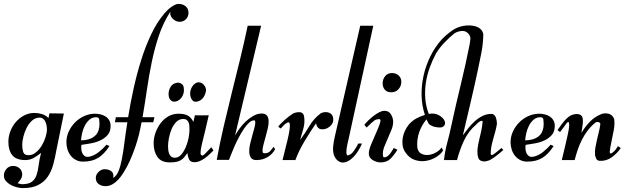

<svg xmlns="http://www.w3.org/2000/svg" viewBox="-26 -822 3214 986"><path d="M151 -242Q171 -242 190 -236Q209 -230 223 -216L228 -240L302 -239L264 -53Q257 -12 247 24Q237 60 218.5 86.5Q200 113 169.5 128.5Q139 144 91 144Q79 144 62 140Q45 136 30 128Q15 120 4.5 108Q-6 96 -6 80Q-6 60 7.5 45Q21 30 41 30Q60 30 74 42Q88 54 88 74Q88 87 80.5 98.5Q73 110 64 119L85 124Q121 124 137.5 111.5Q154 99 161.5 77.5Q169 56 172.5 26.5Q176 -3 185 -37Q168 -23 148 -11.5Q128 0 104 0Q58 0 37.5 -24.5Q17 -49 17 -94Q17 -121 27 -147.5Q37 -174 55 -195Q73 -216 97.5 -229Q122 -242 151 -242ZM88 -78Q88 -59 93 -42Q98 -25 121 -25Q141 -25 158.5 -39.5Q176 -54 188.5 -74.5Q201 -95 208 -118Q215 -141 215 -158Q215 -167 213 -177.5Q211 -188 207 -197Q203 -206 195.5 -212Q188 -218 178 -218Q156 -218 139 -203Q122 -188 111 -166Q100 -144 94 -120Q88 -96 88 -78Z M542 -175Q542 -146 526.5 -128.5Q511 -111 488 -100.5Q465 -90 439 -85.5Q413 -81 392 -78Q391 -69 391.5 -57.5Q392 -46 396.5 -36Q401 -26 409 -20.5Q417 -15 431 -17Q457 -22 481 -41Q505 -60 521 -79L536 -72Q510 -31 478.5 -11.5Q447 8 401 8Q380 8 364 -0.5Q348 -9 337 -23Q326 -37 320.5 -55Q315 -73 315 -92Q315 -121 327.5 -147.5Q340 -174 360 -194Q380 -214 406.5 -226Q433 -238 462 -238Q477 -238 491 -234.5Q505 -231 516.5 -223.5Q528 -216 535 -204Q542 -192 542 -175ZM412 -103Q447 -108 466 -128.5Q485 -149 485 -186Q485 -197 483.5 -208.5Q482 -220 468 -220Q448 -220 433.5 -207.5Q419 -195 409.5 -176.5Q400 -158 395.5 -137.5Q391 -117 390 -101Z M569 -220H632Q643 -289 659.5 -364.5Q676 -440 698.5 -512Q721 -584 751 -647Q781 -710 820 -755Q826 -761 834 -769.5Q842 -778 852 -785Q862 -792 872 -797Q882 -802 891 -802Q912 -802 927 -790Q942 -778 942 -756Q942 -737 929 -723.5Q916 -710 896 -710Q877 -710 861 -726Q845 -742 849 -762Q812 -705 790 -639.5Q768 -574 753.5 -504Q739 -434 728.5 -361.5Q718 -289 706 -220H767L761 -194H701Q695 -162 688 -133Q681 -104 672 -77Q663 -50 652 -22.5Q641 5 626 34Q618 49 607 66.5Q596 84 582.5 99Q569 114 552 124Q535 134 516 134Q496 134 481 123.5Q466 113 466 91Q466 75 480 61Q494 47 511 47Q533 47 546.5 58Q560 69 555 92Q573 81 583 56Q593 31 600 -5.5Q607 -42 613 -89.5Q619 -137 628 -194H564Z M1070 -49Q1061 -40 1050 -29.5Q1039 -19 1026.5 -10Q1014 -1 1000.5 5Q987 11 974 11Q962 11 955.5 7.5Q949 4 945.5 -2.5Q942 -9 940 -17.5Q938 -26 936 -36Q928 -24 920.5 -15Q913 -6 903.5 0Q894 6 880.5 9Q867 12 846 12Q802 12 782.5 -16Q763 -44 763 -86Q763 -113 772.5 -140Q782 -167 798.5 -189Q815 -211 838.5 -224.5Q862 -238 891 -238Q920 -238 937.5 -229Q955 -220 967 -196L975 -230Q993 -230 1010.5 -229.5Q1028 -229 1046 -230Q1035 -181 1027 -148Q1019 -115 1013.5 -93Q1008 -71 1006 -57.5Q1004 -44 1004 -35Q1004 -25 1013 -23Q1020 -24 1032.5 -38Q1045 -52 1059 -66Q1062 -62 1065 -57.5Q1068 -53 1070 -49ZM837 -72Q837 -63 838 -52.5Q839 -42 842.5 -33Q846 -24 853 -18Q860 -12 872 -12Q891 -12 905 -28.5Q919 -45 928.5 -67.5Q938 -90 942.5 -114Q947 -138 947 -154Q947 -163 946.5 -173.5Q946 -184 943 -192Q940 -200 933.5 -205.5Q927 -211 915 -211Q894 -211 879 -195.5Q864 -180 855 -158.5Q846 -137 841.5 -113Q837 -89 837 -72ZM876 -395Q890 -401 904 -393Q918 -385 918 -367Q920 -355 916.5 -342.5Q913 -330 905.5 -320Q898 -310 886.5 -304Q875 -298 860 -301Q846 -308 842 -322.5Q838 -337 841 -352.5Q844 -368 853 -380Q862 -392 876 -395ZM985 -398Q995 -401 1004 -398Q1013 -395 1019.5 -388Q1026 -381 1029.5 -372Q1033 -363 1032 -356Q1030 -344 1025 -333Q1020 -322 1012 -314Q1004 -306 993 -302Q982 -298 969 -301Q957 -310 953 -324Q949 -338 951.5 -352.5Q954 -367 962.5 -379.5Q971 -392 985 -398Z M1181 -126Q1190 -142 1204 -161.5Q1218 -181 1236 -198Q1254 -215 1275 -227Q1296 -239 1318 -239Q1337 -239 1345 -228.5Q1353 -218 1353.5 -200.5Q1354 -183 1349 -162Q1344 -141 1338 -119.5Q1332 -98 1327 -79Q1322 -60 1322 -48Q1322 -47 1323 -41Q1324 -35 1333 -35Q1352 -35 1361.5 -46Q1371 -57 1379 -68L1387 -56Q1374 -31 1348.5 -15.5Q1323 0 1291 0Q1271 0 1263 -11.5Q1255 -23 1254 -41Q1253 -59 1258 -81Q1263 -103 1269 -124Q1275 -145 1280 -163.5Q1285 -182 1285 -192Q1285 -194 1284.5 -199Q1284 -204 1279 -204Q1266 -204 1253 -192Q1240 -180 1227 -161Q1214 -142 1201.5 -118.5Q1189 -95 1179 -72.5Q1169 -50 1161.5 -30.5Q1154 -11 1150 -1H1087Q1103 -88 1123 -174Q1143 -260 1164.5 -346Q1186 -432 1207 -518Q1228 -604 1246 -690H1315Z M1403 -171Q1407 -178 1416.5 -187.5Q1426 -197 1437 -207Q1448 -217 1459.5 -225.5Q1471 -234 1481 -240Q1495 -246 1512 -246Q1529 -246 1535 -228Q1541 -196 1532.5 -164Q1524 -132 1515 -103Q1541 -138 1563.5 -176Q1586 -214 1621 -240Q1628 -244 1637.5 -245.5Q1647 -247 1656 -245.5Q1665 -244 1672.5 -238.5Q1680 -233 1683 -224Q1687 -212 1685 -200.5Q1683 -189 1675 -179.5Q1667 -170 1655 -164Q1643 -158 1628 -158Q1603 -158 1597 -189Q1568 -147 1538 -97Q1508 -47 1491 0H1425Q1431 -27 1440.5 -63Q1450 -99 1456.5 -130Q1463 -161 1462.5 -180Q1462 -199 1449 -192Q1435 -184 1429.5 -177Q1424 -170 1416 -162Z M1767 -121Q1762 -100 1758 -81Q1754 -62 1753 -48Q1752 -34 1755 -27.5Q1758 -21 1766 -26Q1780 -30 1793 -49.5Q1806 -69 1814 -85H1833Q1825 -65 1811 -43.5Q1797 -22 1779.5 -7Q1762 8 1743 12Q1724 16 1706 1Q1692 -13 1687.5 -30.5Q1683 -48 1685 -70.5Q1687 -93 1693.5 -121Q1700 -149 1708 -184L1824 -690H1891Z M1983 -348Q1962 -348 1950.5 -361Q1939 -374 1939 -394Q1939 -415 1952 -431Q1965 -447 1987 -447Q2007 -447 2021 -434.5Q2035 -422 2035 -402Q2035 -380 2020.5 -364Q2006 -348 1983 -348ZM1948 -253Q1971 -253 1982 -234.5Q1993 -216 1993 -197Q1993 -177 1984.5 -156Q1976 -135 1966.5 -113.5Q1957 -92 1948.5 -71Q1940 -50 1940 -31Q1940 -27 1941 -20.5Q1942 -14 1948 -14Q1956 -14 1963.5 -19.5Q1971 -25 1977 -32.5Q1983 -40 1988 -48.5Q1993 -57 1996 -62L2015 -53Q1999 -27 1980 -7.5Q1961 12 1929 12Q1908 12 1888 0Q1868 -12 1868 -34Q1868 -51 1880 -80.5Q1892 -110 1905 -138.5Q1918 -167 1925 -188.5Q1932 -210 1923 -210Q1914 -210 1908 -208.5Q1902 -207 1895.5 -202.5Q1889 -198 1880 -189.5Q1871 -181 1857 -167L1845 -181Q1852 -190 1864.5 -202.5Q1877 -215 1892 -226.5Q1907 -238 1921.5 -245.5Q1936 -253 1948 -253Z M2354 -689Q2369 -692 2385.5 -691.5Q2402 -691 2417 -686.5Q2432 -682 2442.5 -672Q2453 -662 2456 -646Q2455 -596 2446.5 -553Q2438 -510 2429 -467Q2411 -382 2391 -297Q2371 -212 2351 -127Q2364 -145 2379.5 -164.5Q2395 -184 2413.5 -200.5Q2432 -217 2454 -227.5Q2476 -238 2503 -237Q2517 -231 2521.5 -215.5Q2526 -200 2526 -186Q2523 -167 2518 -148.5Q2513 -130 2507.5 -111Q2502 -92 2498 -72.5Q2494 -53 2494 -33Q2495 -25 2500 -26Q2505 -27 2513 -32.5Q2521 -38 2530.5 -46.5Q2540 -55 2549 -62L2559 -52Q2540 -35 2523 -22Q2506 -9 2488 1Q2480 4 2471 6Q2462 8 2453.5 6.5Q2445 5 2438.5 0.5Q2432 -4 2429 -15Q2424 -37 2426.5 -58.5Q2429 -80 2434.5 -102.5Q2440 -125 2445 -147.5Q2450 -170 2452 -193Q2455 -204 2444.5 -201Q2434 -198 2420 -183Q2379 -148 2356.5 -99.5Q2334 -51 2321 0H2254Q2259 -46 2271 -90Q2283 -134 2292 -178Q2315 -284 2340 -386.5Q2365 -489 2386 -595Q2388 -607 2389.5 -620.5Q2391 -634 2382 -646Q2368 -664 2347 -663Q2326 -662 2308 -651Q2282 -630 2257 -604Q2232 -578 2214 -549Q2195 -514 2181 -475.5Q2167 -437 2161 -397Q2155 -357 2158 -316.5Q2161 -276 2176 -237Q2206 -243 2228.5 -230Q2251 -217 2257.5 -200.5Q2264 -184 2251.5 -173Q2239 -162 2200 -172Q2180 -180 2175.5 -187Q2171 -194 2164 -209Q2140 -180 2127 -143.5Q2114 -107 2117 -65Q2121 -41 2138 -32.5Q2155 -24 2175.5 -26.5Q2196 -29 2214.5 -40Q2233 -51 2242 -65Q2242 -63 2245.5 -57.5Q2249 -52 2249 -49Q2239 -31 2215 -16Q2191 -1 2162.5 4Q2134 9 2104.5 -0.5Q2075 -10 2054 -42Q2044 -58 2041.5 -76Q2039 -94 2042 -113Q2045 -132 2053.5 -150Q2062 -168 2074 -183Q2092 -203 2112.5 -214Q2133 -225 2156 -232Q2140 -280 2139 -332Q2138 -384 2149.5 -435Q2161 -486 2184.5 -533.5Q2208 -581 2242 -619Q2265 -643 2293.5 -663.5Q2322 -684 2354 -689Z M2823 -175Q2823 -146 2807.5 -128.5Q2792 -111 2769 -100.5Q2746 -90 2720 -85.5Q2694 -81 2673 -78Q2672 -69 2672.5 -57.5Q2673 -46 2677.5 -36Q2682 -26 2690 -20.5Q2698 -15 2712 -17Q2738 -22 2762 -41Q2786 -60 2802 -79L2817 -72Q2791 -31 2759.5 -11.5Q2728 8 2682 8Q2661 8 2645 -0.5Q2629 -9 2618 -23Q2607 -37 2601.5 -55Q2596 -73 2596 -92Q2596 -121 2608.5 -147.5Q2621 -174 2641 -194Q2661 -214 2687.5 -226Q2714 -238 2743 -238Q2758 -238 2772 -234.5Q2786 -231 2797.5 -223.5Q2809 -216 2816 -204Q2823 -192 2823 -175ZM2693 -103Q2728 -108 2747 -128.5Q2766 -149 2766 -186Q2766 -197 2764.5 -208.5Q2763 -220 2749 -220Q2729 -220 2714.5 -207.5Q2700 -195 2690.5 -176.5Q2681 -158 2676.5 -137.5Q2672 -117 2671 -101Z M3057 -234Q3075 -243 3097 -238.5Q3119 -234 3128 -211Q3132 -185 3125.5 -151.5Q3119 -118 3113 -89.5Q3107 -61 3105.5 -44.5Q3104 -28 3118 -37Q3130 -46 3136 -54Q3142 -62 3147 -71Q3149 -71 3153 -68Q3157 -65 3162 -62Q3145 -36 3116.5 -15Q3088 6 3053 4Q3040 2 3036 -7Q3032 -16 3030 -24Q3028 -44 3031.5 -64Q3035 -84 3039.5 -103.5Q3044 -123 3049 -143Q3054 -163 3057 -184Q3057 -193 3046.5 -195Q3036 -197 3030 -191Q3008 -173 2991.5 -151Q2975 -129 2962.5 -104.5Q2950 -80 2941 -53.5Q2932 -27 2925 0H2859Q2863 -17 2868.5 -39.5Q2874 -62 2879.5 -86Q2885 -110 2890 -132.5Q2895 -155 2896.5 -170.5Q2898 -186 2895.5 -192.5Q2893 -199 2885 -191Q2877 -179 2868 -167.5Q2859 -156 2850 -144L2837 -154Q2850 -173 2858.5 -184Q2867 -195 2873 -202Q2879 -209 2883.5 -213Q2888 -217 2894 -222Q2901 -228 2912 -232Q2923 -236 2934 -236.5Q2945 -237 2954 -232.5Q2963 -228 2966 -216Q2969 -198 2965.5 -178Q2962 -158 2960 -140Q2978 -170 3001.5 -195Q3025 -220 3057 -234Z"/></svg>

Font: Lucien Schoenschriftv CAT
Style: Regular
Weight: 400
Designer: Lucian Bernhard 1928
Foundry: CAT-Fonts Peter Wiegel
Version: Version 1.000